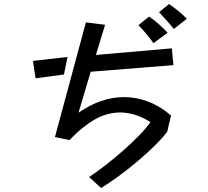

<svg xmlns="http://www.w3.org/2000/svg" viewBox="-20 -892 1040 961"><path d="M850 -747Q836 -765 813 -790.5Q790 -816 776 -831L826 -872Q848 -857 872 -837.5Q896 -818 915 -798ZM748 -676Q732 -699 710.5 -724.5Q689 -750 673 -766L726 -809Q747 -796 773.5 -772.5Q800 -749 819 -728ZM426 -6Q461 -29 504.5 -62.5Q548 -96 592 -134.5Q636 -173 673.5 -211Q711 -249 733 -281Q693 -306 655.5 -317.5Q618 -329 582 -329Q515 -329 453.5 -293.5Q392 -258 333 -196L328 -191L255 -206L410 -780L506 -768L460 -617L840 -650L848 -566L434 -533L373 -328Q486 -406 601 -406Q662 -406 721.5 -383.5Q781 -361 836 -314L817 -233Q795 -203 755.5 -164Q716 -125 668 -84.5Q620 -44 572 -9Q524 26 486 49ZM145 -587 318 -607 300 -519 158 -500Z"/></svg>

Font: Moralerspace Krypton JPDOC
Style: Regular
Weight: 400
Version: v0.0.6; ttfautohint (v1.8.4.7-5d5b-dirty) -l 6 -r 45 -G 200 